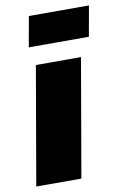

<svg xmlns="http://www.w3.org/2000/svg" viewBox="-84 -785 537 834"><g transform="rotate(-10 184.5 -367.5)"><path d="M7 0H206L296 -520H97ZM80 -601H345L369 -735H104Z"/></g></svg>

Font: Fixel Display 20240404 Black
Style: Italic
Weight: 900
Italic angle: -10°
Designer: AlfaBravo + MacPaw
Foundry: Kyrylo Tkachov, Marchela Mozhyna, Serhii Makarenko, Maria Weinstein, Zakhar Kryvoshyya
Version: Version 1.211;Glyphs 3.2 (3225)